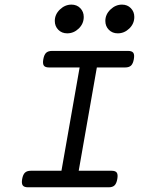

<svg xmlns="http://www.w3.org/2000/svg" viewBox="-20 -796 640 816"><path d="M201.2 -579.6Q184.6 -579.6 176 -571.5Q167.5 -563.5 164.1 -544.4Q160.6 -525.4 166.3 -517.3Q171.9 -509.3 188.5 -509.3H318.4L241.2 -70.3H111.3Q94.7 -70.3 86.2 -62.3Q77.6 -54.2 74.2 -35.2Q70.8 -16.1 76.7 -8.1Q82.5 0 99.1 0H441.9Q458.5 0 466.8 -8.1Q475.1 -16.1 478.5 -35.2Q481.9 -54.2 476.3 -62.3Q470.7 -70.3 454.1 -70.3H314.5L391.6 -509.3H511.7Q528.3 -509.3 536.9 -517.3Q545.4 -525.4 548.8 -544.4Q552.2 -563.5 546.6 -571.5Q541 -579.6 524.4 -579.6ZM335.9 -724.1Q335.9 -746.1 321.3 -761.2Q306.6 -776.4 283.7 -776.4Q256.3 -776.4 234.6 -755.6Q212.9 -734.9 212.9 -707Q212.9 -684.6 227.8 -669.4Q242.7 -654.3 265.6 -654.3Q293.5 -654.3 314.7 -674.8Q335.9 -695.3 335.9 -724.1ZM550.8 -724.1Q550.8 -746.1 536.1 -761.2Q521.5 -776.4 498.5 -776.4Q471.2 -776.4 449.5 -755.6Q427.7 -734.9 427.7 -707Q427.7 -684.6 442.6 -669.4Q457.5 -654.3 480.5 -654.3Q508.3 -654.3 529.5 -674.8Q550.8 -695.3 550.8 -724.1Z"/></svg>

Font: Courier Prime Code
Style: Italic
Weight: 400
Italic angle: -10°
Designer: Alan Dague-Greene
Foundry: Quote-Unquote Apps
Version: Version 3.18